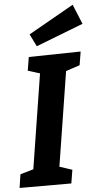

<svg xmlns="http://www.w3.org/2000/svg" viewBox="-64 -997 540 1035"><g transform="rotate(-5 206.5 -479.5)"><path d="M-1 0 10 -73 99 -99 79 -78 165 -621 181 -600 98 -626 110 -699 391 -704 379 -631 289 -601 306 -621 220 -78 212 -99 291 -73 279 0ZM158 -753 125 -820 370 -959 414 -852Z"/></g></svg>

Font: Bitter Thin
Style: Bold Italic
Weight: 700
Italic angle: -9°
Version: Version 3.021